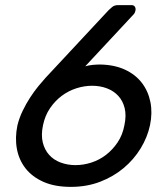

<svg xmlns="http://www.w3.org/2000/svg" viewBox="-20 -720 643 750"><path d="M48 -230Q55 -259 68.5 -287Q82 -315 98 -339.5Q114 -364 130 -383.5Q146 -403 157 -415L404 -680Q409 -685 418 -692.5Q427 -700 441 -700H494Q503 -700 507 -693.5Q511 -687 509 -678Q507 -669 503 -665L313 -461Q326 -465 342 -466.5Q358 -468 371 -468Q427 -467 468 -448Q509 -429 534 -396.5Q559 -364 567.5 -321.5Q576 -279 566 -231Q556 -184 529.5 -140.5Q503 -97 463 -63.5Q423 -30 371 -10Q319 10 257 10Q194 10 150 -9.5Q106 -29 80 -62Q54 -95 46 -138.5Q38 -182 48 -230ZM275 -75Q306 -75 337 -85Q368 -95 394 -115Q420 -135 439.5 -164Q459 -193 466 -231Q474 -269 467 -297.5Q460 -326 442 -345.5Q424 -365 397.5 -375Q371 -385 340 -385Q309 -385 278 -375Q247 -365 221 -345.5Q195 -326 175.5 -297.5Q156 -269 148 -231Q140 -193 147 -164Q154 -135 172 -115Q190 -95 217 -85Q244 -75 275 -75Z"/></svg>

Font: SVN-Rubik
Style: Italic
Weight: 400
Italic angle: -12°
Designer: Hubert and Fischer
Foundry: Hubert & Fischer
Version: Version 2.101; ttfautohint (v1.8.3)